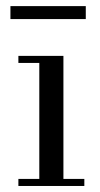

<svg xmlns="http://www.w3.org/2000/svg" viewBox="-20 -617 333 637"><path d="M14.6 -553.7V-596.7H264.6V-553.7ZM41 0V-23.4H110.4V-408.2H41V-431.6H190.4V-23.4H259.8V0Z"/></svg>

Font: Theano Didot
Style: Regular
Weight: 400
Designer: Alexey Kryukov
Version: Version 2.0